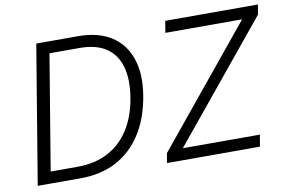

<svg xmlns="http://www.w3.org/2000/svg" viewBox="-76 -861 1486 995"><g transform="rotate(-10 667.0 -364.0)"><path d="M272 0H85L94.7 -61.5H266.6Q359.9 -61.5 428.7 -98.1Q497.6 -134.8 540.8 -203.1Q584 -271.5 599.1 -365.7Q614.7 -459.5 596.2 -526.9Q577.6 -594.2 524.9 -630.1Q472.2 -666 384.3 -666H192.4L202.6 -727.5H387.7Q492.2 -727.5 560.8 -684.1Q629.4 -640.6 657.2 -559.3Q685.1 -478 666.5 -365.2Q647.5 -250 595.7 -168.5Q543.9 -86.9 462.4 -43.5Q380.9 0 272 0ZM236.3 -727.5 115.7 0H46.9L167.5 -727.5ZM727.1 0 735.8 -50.8 1239.7 -666H835.9L846.2 -727.5H1334L1325.2 -675.8L821.3 -61.5H1226.6L1216.3 0Z"/></g></svg>

Font: Inter 18pt Light
Style: Italic
Weight: 300
Italic angle: -9.3988°
Designer: Rasmus Andersson
Foundry: rsms
Version: Version 4.001;git-66647c0bb